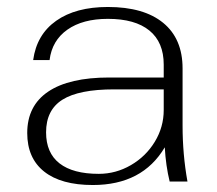

<svg xmlns="http://www.w3.org/2000/svg" viewBox="-20 -520 622 550"><path d="M58 -139Q58 -217 118 -257.5Q178 -298 293 -298H449V-335Q449 -399 408 -432.5Q367 -466 289 -466Q217 -466 173 -435Q129 -404 122 -348H75Q85 -421 141 -460.5Q197 -500 289 -500Q392 -500 447.5 -454.5Q503 -409 503 -324V-160Q503 -78 517 0H466Q455 -45 452 -98Q388 10 246 10Q155 10 106.5 -28.5Q58 -67 58 -139ZM449 -205V-264H307Q206 -264 159 -234.5Q112 -205 112 -141Q112 -82 150.5 -52Q189 -22 263 -22Q312 -22 355 -47Q398 -72 423.5 -114Q449 -156 449 -205Z"/></svg>

Font: Fahkwang ExtraLight
Style: Regular
Weight: 275
Designer: Suppakit Chalermlarp | Katatrad Co.,Ltd.
Foundry: Cadson Demak Co.,Ltd.
Version: Version 1.000; ttfautohint (v1.6)